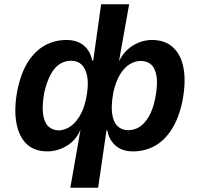

<svg xmlns="http://www.w3.org/2000/svg" viewBox="-20 -698 934 898"><path d="M309 180 356 -88H355Q334 -41 291.5 -15.5Q249 10 201 10Q140 10 103.5 -25.5Q67 -61 56 -127Q45 -193 62 -279Q79 -360 112.5 -411Q146 -462 191.5 -486.5Q237 -511 291 -511Q341 -511 372 -485Q403 -459 411 -415H416L453 -678H584L537 -414H538Q561 -460 602.5 -485.5Q644 -511 691 -511Q753 -511 790.5 -475.5Q828 -440 839 -376Q850 -312 833 -224Q816 -144 782 -91.5Q748 -39 702 -14.5Q656 10 602 10Q551 10 520.5 -17Q490 -44 482 -88H478L439 180ZM255 -88Q280 -89 304.5 -103.5Q329 -118 350.5 -151.5Q372 -185 383 -238Q395 -299 388.5 -337.5Q382 -376 362.5 -395Q343 -414 313 -414Q285 -414 261 -399.5Q237 -385 218.5 -352.5Q200 -320 187 -265Q176 -203 181.5 -164Q187 -125 206 -107Q225 -89 255 -88ZM579 -89Q607 -89 631 -103.5Q655 -118 675 -151Q695 -184 706 -238Q718 -301 712.5 -339Q707 -377 688 -395Q669 -413 638 -413Q613 -413 588 -398.5Q563 -384 542.5 -351.5Q522 -319 510 -265Q499 -205 504.5 -166Q510 -127 530 -108Q550 -89 579 -89Z"/></svg>

Font: Nunito Sans 7pt SemiCondensed
Style: Bold Italic
Weight: 700
Width: 4
Italic angle: -9°
Designer: Vernon Adams
Foundry: Vernon Adams
Version: Version 3.101;gftools[0.9.27]